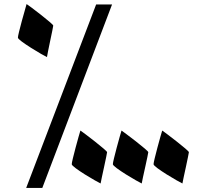

<svg xmlns="http://www.w3.org/2000/svg" viewBox="-20 -744 992 942"><path d="M529.8 -722.2 187.5 178.2H108.4L451.7 -722.2ZM241.2 -618.2Q241.2 -615.2 236.8 -594.2Q232.4 -573.2 226.6 -545.4Q220.7 -517.6 216.1 -494.4Q211.4 -471.2 210.4 -463.9Q203.6 -466.8 181.2 -479.7Q158.7 -492.7 132.3 -509.3Q106 -525.9 86.9 -540Q67.9 -554.2 67.9 -559.6Q67.9 -565.4 73.5 -588.6Q79.1 -611.8 86.9 -640.4Q94.7 -668.9 101.6 -692.6Q108.4 -716.3 110.4 -724.1Q116.2 -720.7 136.7 -705.3Q157.2 -689.9 181.4 -670.9Q205.6 -651.9 223.4 -636.7Q241.2 -621.6 241.2 -618.2ZM505.4 2.9Q505.4 5.4 501 26.4Q496.6 47.4 490.7 75Q484.9 102.5 479.7 125.7Q474.6 148.9 473.6 156.2Q467.3 153.3 444.8 140.6Q422.4 127.9 396.2 111.6Q370.1 95.2 351.1 81.1Q332 66.9 332 61.5Q332 55.7 337.6 32.5Q343.3 9.3 350.8 -19.3Q358.4 -47.9 365.2 -71.8Q372.1 -95.7 374.5 -103.5Q380.4 -99.6 400.9 -84.2Q421.4 -68.8 445.6 -49.8Q469.7 -30.8 487.5 -15.6Q505.4 -0.5 505.4 2.9ZM707.5 2.9Q707.5 5.4 703.1 26.4Q698.7 47.4 692.6 75Q686.5 102.5 681.4 125.7Q676.3 148.9 675.3 156.2Q668.9 153.3 646.5 140.6Q624 127.9 597.9 111.6Q571.8 95.2 552.7 81.1Q533.7 66.9 533.7 61.5Q533.7 55.7 539.3 32.5Q544.9 9.3 552.5 -19.3Q560.1 -47.9 566.9 -71.8Q573.7 -95.7 576.2 -103.5Q582 -99.6 602.5 -84.2Q623 -68.8 647.5 -49.8Q671.9 -30.8 689.7 -15.6Q707.5 -0.5 707.5 2.9ZM906.7 2.9Q906.7 5.4 902.3 26.4Q897.9 47.4 892.1 75Q886.2 102.5 881.1 125.7Q876 148.9 875 156.2Q868.7 153.3 846.2 140.6Q823.7 127.9 797.6 111.6Q771.5 95.2 752.4 81.1Q733.4 66.9 733.4 61.5Q733.4 55.7 739 32.5Q744.6 9.3 752.2 -19.3Q759.8 -47.9 766.6 -71.8Q773.4 -95.7 775.9 -103.5Q781.7 -99.6 802.2 -84.2Q822.8 -68.8 846.9 -49.8Q871.1 -30.8 888.9 -15.6Q906.7 -0.5 906.7 2.9Z"/></svg>

Font: Scheherazade New
Style: Bold
Weight: 700
Designer: SIL International
Foundry: SIL International
Version: Version 4.000